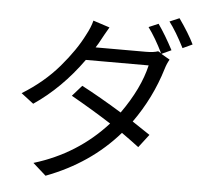

<svg xmlns="http://www.w3.org/2000/svg" viewBox="-60 -910 1119 1041"><g transform="rotate(5 500.0 -389.0)"><path d="M711.9 -783.2 764.6 -805.7Q805.7 -747.1 846.7 -668.9L793.9 -644.5L840.8 -617.2Q827.1 -593.8 818.4 -564.5Q769.5 -403.3 670.9 -265.6Q718.8 -234.4 767.6 -201.2L712.9 -129.9Q657.2 -171.9 618.2 -199.2Q463.9 -21.5 225.6 68.4L154.3 4.9Q389.6 -66.4 549.8 -244.1Q444.3 -311.5 330.1 -376L381.8 -434.6Q480.5 -382.8 601.6 -308.6Q701.2 -449.2 730.5 -576.2H388.7Q273.4 -415 125 -314.5L57.6 -366.2Q174.8 -438.5 255.9 -533.2Q336.9 -627.9 378.9 -712.9Q402.3 -755.9 411.1 -792L501 -762.7Q475.6 -719.7 457 -684.6Q454.1 -677.7 435.5 -648.4H709Q752 -648.4 775.4 -657.2L792 -647.5Q752.9 -727.5 711.9 -783.2ZM822.3 -823.2 875 -845.7Q930.7 -766.6 958 -710L905.3 -685.5Q860.4 -773.4 822.3 -823.2Z"/></g></svg>

Font: Gen Shin Gothic Monospace Regular
Style: Regular
Weight: 400
Designer: [Source Han Sans]
Ryoko NISHIZUKA  (kana & ideographs); Paul D. Hunt (Latin, Greek & Cyrillic); Wenlong ZHANG  (bopomofo
Version: Version 1.002.20150607